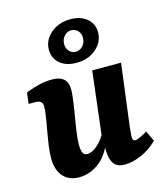

<svg xmlns="http://www.w3.org/2000/svg" viewBox="-102 -741 721 830"><g transform="rotate(-15 258.0 -326.0)"><path d="M150 9Q105 9 79.5 -20.5Q54 -50 54 -100Q54 -128 58 -156.5Q62 -185 67 -212.5Q72 -240 76 -264Q78 -277 80.5 -294Q83 -311 83 -325Q83 -341 75 -347.5Q67 -354 51 -354H21L27 -404Q64 -418 91 -424Q118 -430 145 -430Q215 -430 215 -367Q215 -358 214 -347.5Q213 -337 211 -321Q207 -288 200.5 -251.5Q194 -215 189.5 -181.5Q185 -148 185 -124Q185 -107 190 -93Q195 -79 210 -79Q224 -79 240 -88.5Q256 -98 272.5 -117Q289 -136 303 -165L313 -137Q286 -58 243.5 -24.5Q201 9 150 9ZM355 7Q324 7 309 -11Q294 -29 292 -65Q291 -80 291 -98Q291 -116 290 -137L324 -423H453L418 -148Q417 -135 415.5 -122Q414 -109 414 -99Q414 -83 426 -83Q433 -83 445.5 -88.5Q458 -94 481 -107L503 -60Q469 -27 429.5 -10Q390 7 355 7ZM268 -472Q221 -472 193.5 -495.5Q166 -519 166 -558Q166 -600 201.5 -630.5Q237 -661 289 -661Q336 -661 363.5 -637.5Q391 -614 391 -576Q391 -533 356 -502.5Q321 -472 268 -472ZM276 -519Q296 -519 309 -534.5Q322 -550 322 -569Q322 -589 310 -601.5Q298 -614 281 -614Q262 -614 249 -599Q236 -584 236 -564Q236 -545 247.5 -532Q259 -519 276 -519Z"/></g></svg>

Font: Yrsa
Style: Bold Italic
Weight: 700
Italic angle: -7.10001°
Version: Version 2.004